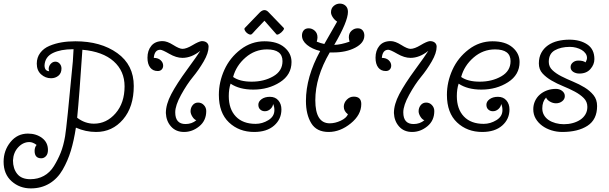

<svg xmlns="http://www.w3.org/2000/svg" viewBox="-120 -721 3377 1065"><path d="M284 -380 288 -448H285Q217 -448 173.5 -427Q130 -406 127 -359Q127 -327 153 -326Q150 -332 150 -340Q151 -356 162 -367.5Q173 -379 187 -379Q201 -379 211 -368Q221 -357 221 -341Q221 -315 204 -301Q187 -287 163 -287Q132 -287 108 -308.5Q84 -330 84 -368Q84 -402 103 -427.5Q122 -453 154 -466.5Q186 -480 221.5 -486Q257 -492 298 -492Q439 -492 530.5 -426.5Q622 -361 622 -244Q622 -128 562.5 -58.5Q503 11 413 11Q355 11 301 -13Q290 59 273 115Q256 171 227.5 220.5Q199 270 154 297Q109 324 51 324Q-11 324 -55.5 284.5Q-100 245 -100 176Q-100 114 -62 67Q-24 20 35 20Q81 20 113.5 44.5Q146 69 146 111Q146 133 135 145Q124 157 109 157Q72 157 72 116Q72 96 83 83Q62 67 43 67Q8 67 -19 96Q-46 125 -48 169Q-48 214 -24.5 243.5Q-1 273 48 273Q90 273 123.5 254.5Q157 236 179 200.5Q201 165 216.5 126.5Q232 88 241 35.5Q250 -17 284 -380ZM308 -68Q351 -35 401 -35Q471 -35 521 -92.5Q571 -150 571 -242Q571 -327 510.5 -381Q450 -435 337 -445Q320 -188 308 -68Z M733 -400Q757 -400 771 -387Q785 -374 785 -357Q785 -344 777 -335.5Q769 -327 755 -327Q728 -327 713 -346.5Q698 -366 698 -401Q698 -441 719.5 -467Q741 -493 782 -493Q807 -493 841 -471.5Q875 -450 892 -450Q914 -450 948 -470.5Q982 -491 999 -493Q1017 -493 1027 -484.5Q1037 -476 1037 -462Q1037 -427 1010 -380.5Q983 -334 950 -294Q917 -254 884.5 -195Q852 -136 852 -98Q852 -33 909 -33Q944 -33 969 -54Q957 -58 947 -74Q937 -90 937 -104Q937 -123 948.5 -137.5Q960 -152 979 -152Q998 -152 1011 -138Q1024 -124 1024 -105Q1024 -52 985.5 -20.5Q947 11 901 11Q856 11 829 -19Q802 -49 800 -94Q800 -142 830 -199Q860 -256 917.5 -334.5Q975 -413 991 -439Q942 -400 892 -400Q858 -400 819 -422.5Q780 -445 769 -445Q737 -445 733 -400Z M1395 -144Q1393 -128 1379.5 -116Q1366 -104 1349 -104Q1334 -104 1323.5 -113.5Q1313 -123 1313 -140Q1313 -158 1331 -171Q1349 -184 1377 -184Q1407 -184 1424 -164Q1441 -144 1441 -114Q1441 -60 1400.5 -24.5Q1360 11 1290 11Q1206 11 1150 -42Q1094 -95 1094 -195Q1094 -266 1124.5 -333.5Q1155 -401 1214.5 -446.5Q1274 -492 1347 -492Q1418 -492 1457.5 -458.5Q1497 -425 1497 -377Q1497 -306 1433 -265Q1369 -224 1285 -224Q1208 -224 1159 -257Q1149 -227 1149 -188Q1149 -116 1188 -75Q1227 -34 1298 -34Q1335 -34 1368.5 -54.5Q1402 -75 1402 -110Q1402 -130 1395 -144ZM1173 -294Q1210 -268 1276 -268Q1344 -268 1395.5 -297.5Q1447 -327 1447 -382Q1447 -447 1361 -447Q1294 -447 1242 -402Q1190 -357 1173 -294ZM1322 -653Q1348 -677 1370 -653L1454 -566Q1458 -562 1449.5 -551Q1441 -540 1429 -533Q1417 -526 1413 -531L1347 -606Q1342 -601 1333 -591.5Q1324 -582 1314.5 -572Q1305 -562 1296.5 -553Q1288 -544 1283 -538L1277 -532Q1270 -526 1258 -532.5Q1246 -539 1239.5 -550Q1233 -561 1238 -566Z M1728 -430H1709Q1629 -293 1629 -165Q1629 -37 1709 -37Q1739 -37 1770 -51.5Q1801 -66 1810 -87Q1787 -104 1787 -129Q1787 -151 1803.5 -168Q1820 -185 1842 -185Q1884 -185 1884 -144Q1884 -84 1825.5 -36.5Q1767 11 1703 11Q1636 11 1606.5 -37.5Q1577 -86 1577 -161Q1577 -294 1656 -438Q1611 -449 1583 -472Q1555 -495 1555 -524Q1555 -541 1564.5 -552.5Q1574 -564 1592 -564Q1611 -564 1626 -550.5Q1641 -537 1641 -514Q1641 -505 1637 -490Q1659 -481 1679 -477Q1747 -595 1750 -601Q1736 -610 1726 -625Q1716 -640 1716 -653Q1716 -675 1731 -688Q1746 -701 1765 -701Q1784 -701 1797 -689Q1810 -677 1810 -655Q1810 -602 1734 -472Q1771 -473 1819 -490Q1815 -505 1815 -514Q1815 -537 1830 -550.5Q1845 -564 1864 -564Q1882 -564 1891.5 -552.5Q1901 -541 1901 -524Q1901 -483 1850.5 -456.5Q1800 -430 1728 -430Z M1998 -400Q2022 -400 2036 -387Q2050 -374 2050 -357Q2050 -344 2042 -335.5Q2034 -327 2020 -327Q1993 -327 1978 -346.5Q1963 -366 1963 -401Q1963 -441 1984.5 -467Q2006 -493 2047 -493Q2072 -493 2106 -471.5Q2140 -450 2157 -450Q2179 -450 2213 -470.5Q2247 -491 2264 -493Q2282 -493 2292 -484.5Q2302 -476 2302 -462Q2302 -427 2275 -380.5Q2248 -334 2215 -294Q2182 -254 2149.5 -195Q2117 -136 2117 -98Q2117 -33 2174 -33Q2209 -33 2234 -54Q2222 -58 2212 -74Q2202 -90 2202 -104Q2202 -123 2213.5 -137.5Q2225 -152 2244 -152Q2263 -152 2276 -138Q2289 -124 2289 -105Q2289 -52 2250.5 -20.5Q2212 11 2166 11Q2121 11 2094 -19Q2067 -49 2065 -94Q2065 -142 2095 -199Q2125 -256 2182.5 -334.5Q2240 -413 2256 -439Q2207 -400 2157 -400Q2123 -400 2084 -422.5Q2045 -445 2034 -445Q2002 -445 1998 -400Z M2660 -144Q2658 -128 2644.5 -116Q2631 -104 2614 -104Q2599 -104 2588.5 -113.5Q2578 -123 2578 -140Q2578 -158 2596 -171Q2614 -184 2642 -184Q2672 -184 2689 -164Q2706 -144 2706 -114Q2706 -60 2665.5 -24.5Q2625 11 2555 11Q2471 11 2415 -42Q2359 -95 2359 -195Q2359 -266 2389.5 -333.5Q2420 -401 2479.5 -446.5Q2539 -492 2612 -492Q2683 -492 2722.5 -458.5Q2762 -425 2762 -377Q2762 -306 2698 -265Q2634 -224 2550 -224Q2473 -224 2424 -257Q2414 -227 2414 -188Q2414 -116 2453 -75Q2492 -34 2563 -34Q2600 -34 2633.5 -54.5Q2667 -75 2667 -110Q2667 -130 2660 -144ZM2438 -294Q2475 -268 2541 -268Q2609 -268 2660.5 -297.5Q2712 -327 2712 -382Q2712 -447 2626 -447Q2559 -447 2507 -402Q2455 -357 2438 -294Z M3045 -349Q3045 -364 3057.5 -374.5Q3070 -385 3088 -385Q3115 -385 3128 -375Q3136 -389 3136 -400Q3136 -413 3128 -424.5Q3120 -436 3106.5 -444Q3093 -452 3076 -456.5Q3059 -461 3041 -461Q2991 -461 2957.5 -442Q2924 -423 2924 -378Q2924 -351 2944 -332Q2964 -313 2993.5 -298Q3023 -283 3058 -268.5Q3093 -254 3122.5 -236Q3152 -218 3172 -193.5Q3192 -169 3192 -133Q3192 -58 3139 -23.5Q3086 11 2999 11Q2968 11 2939 2Q2910 -7 2887.5 -23.5Q2865 -40 2851.5 -63Q2838 -86 2838 -115Q2838 -139 2847.5 -160Q2857 -181 2874 -196Q2891 -211 2914 -219.5Q2937 -228 2964 -228Q2984 -228 2998.5 -216.5Q3013 -205 3013 -188Q3013 -171 2998.5 -159.5Q2984 -148 2964 -148Q2947 -148 2930.5 -157.5Q2914 -167 2909 -180Q2888 -157 2888 -120Q2888 -99 2897.5 -82.5Q2907 -66 2923.5 -55Q2940 -44 2962 -38Q2984 -32 3008 -32Q3034 -32 3057.5 -38.5Q3081 -45 3099 -57Q3117 -69 3127.5 -87Q3138 -105 3138 -128Q3138 -157 3118 -177Q3098 -197 3068 -213Q3038 -229 3003.5 -243Q2969 -257 2939 -274.5Q2909 -292 2889 -314Q2869 -336 2869 -369Q2869 -403 2882.5 -428Q2896 -453 2919.5 -469.5Q2943 -486 2973.5 -493.5Q3004 -501 3038 -501Q3098 -501 3137.5 -474.5Q3177 -448 3177 -393Q3177 -363 3155 -338Q3133 -313 3094 -313Q3074 -313 3059.5 -322.5Q3045 -332 3045 -349Z"/></svg>

Font: Bonbon
Style: Regular
Weight: 400
Designer: Ksenia Erulevich
Foundry: Cyreal (www.cyreal.org)
Version: Version 1.000